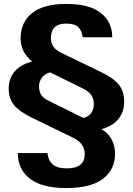

<svg xmlns="http://www.w3.org/2000/svg" viewBox="-20 -742 670 968"><path d="M606 -227.1Q606 -180.2 578.6 -144Q551.3 -107.9 492.2 -90.8Q526.4 -70.8 543.2 -38.3Q560.1 -5.9 560.1 32.2Q560.1 112.8 499 159.4Q438 206.1 314.9 206.1Q191.9 206.1 130.9 158.9Q69.8 111.8 69.8 29.8H219.2Q223.6 68.4 246.6 87.6Q269.5 106.9 316.9 106.9Q407.2 106.9 407.2 35.2Q407.2 7.3 393.1 -12.7Q378.9 -32.7 346.2 -48.8L136.2 -150.9Q77.1 -180.2 50.5 -212.4Q23.9 -244.6 23.9 -295.9Q23.9 -345.7 53.2 -380.9Q82.5 -416 142.1 -432.1Q84 -479 84 -547.9Q84 -628.9 141.1 -675.5Q198.2 -722.2 314.9 -722.2Q431.2 -722.2 488.5 -676.5Q545.9 -630.9 545.9 -554.2H397Q392.6 -587.4 374.8 -605.2Q356.9 -623 313 -623Q236.8 -623 236.8 -550.8Q236.8 -524.9 249 -507.1Q261.2 -489.3 290 -475.1L484.9 -380.9Q516.6 -365.7 536.6 -352.5Q556.6 -339.4 573.5 -321.5Q590.3 -303.7 598.1 -280.5Q606 -257.3 606 -227.1ZM453.1 -215.8Q453.1 -244.6 439.2 -263.9Q425.3 -283.2 396 -296.9L232.9 -377Q206.1 -370.6 191.4 -350.8Q176.8 -331.1 176.8 -307.1Q176.8 -279.8 188.2 -262.9Q199.7 -246.1 225.1 -233.9L400.9 -147Q428.2 -154.8 440.7 -173.8Q453.1 -192.9 453.1 -215.8Z"/></svg>

Font: Creato Display ExtraBold
Style: Regular
Weight: 800
Version: Version 1.000